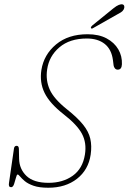

<svg xmlns="http://www.w3.org/2000/svg" viewBox="-20 -870 603 900"><path d="M206.5 10Q164 10 137.5 0.8Q111 -8.5 96.2 -21Q81.5 -33.5 74 -42.8Q66.5 -52 62.5 -52Q58.5 -52 54.8 -37Q51 -22 46 -7.2Q41 7.5 32 7.5Q19 7.5 22 -11.5L45.5 -174Q47.5 -186.5 58 -186.5Q68 -186.5 68.5 -172.5L69.5 -126Q70.5 -77.5 104.2 -45.2Q138 -13 207.5 -13Q274.5 -13 321 -46.2Q367.5 -79.5 378 -145Q387 -200 364.2 -242.8Q341.5 -285.5 277.5 -335Q213 -385.5 189 -434.5Q165 -483.5 174 -542Q185.5 -614 242.8 -661.8Q300 -709.5 390.5 -709.5Q443.5 -709.5 479.8 -690Q516 -670.5 534.5 -638.8Q553 -607 551.5 -569Q550.5 -543.5 532 -543.5Q523.5 -543.5 518.5 -549.8Q513.5 -556 512.5 -563.5L509.5 -587.5Q503 -638.5 471 -664Q439 -689.5 387 -689.5Q307 -689.5 258.5 -648.2Q210 -607 201 -544.5Q193.5 -494.5 212.8 -450.8Q232 -407 294 -357.5Q343 -318.5 369.2 -286Q395.5 -253.5 403.2 -220Q411 -186.5 405 -145Q394.5 -74 341 -32Q287.5 10 206.5 10ZM511 -830.5Q526.5 -843 537 -847Q547.5 -851 554 -849.5Q561 -848 562.5 -840.8Q564 -833.5 560 -826Q554.5 -816.5 546.8 -812.2Q539 -808 528 -801.5L415 -737.5Q409 -734 406.5 -738.5Q405 -741 407.2 -744.5Q409.5 -748 412.5 -750.5Z"/></svg>

Font: Fraunces144ptSuperSoftThinItalic
Style: Italic
Weight: 100
Italic angle: -16°
Version: Version 1.000;[0bf87f6ff]